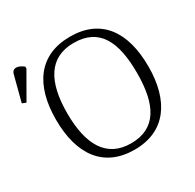

<svg xmlns="http://www.w3.org/2000/svg" viewBox="-223 -899 1099 1083"><g transform="rotate(-30 326.5 -358.0)"><path d="M-39 -525 57 -692V-704C29 -728 -11 -739 -21 -700L-64 -535ZM358 10C560 10 659 -136 659 -358C659 -585 561 -725 359 -725C158 -725 57 -585 57 -359C57 -132 156 10 358 10ZM358 -31C200 -31 130 -152 130 -358C130 -564 200 -684 359 -684C525 -684 585 -564 585 -358C585 -153 522 -31 358 -31Z"/></g></svg>

Font: Noto Serif Light
Style: Regular
Weight: 300
Designer: Monotype Design Team
Foundry: Monotype Imaging Inc.
Version: Version 2.013